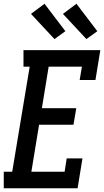

<svg xmlns="http://www.w3.org/2000/svg" viewBox="-34 -1002 554 1022"><path d="M-14 0V-88H31L124 -647H91V-735H500L474 -576H390L402 -647H225L189 -426H372L357 -338H174L133 -88H310L321 -159H405L379 0ZM426 -794 301 -928 373 -982 484 -836ZM256 -794 131 -928 203 -982 314 -836Z"/></svg>

Font: Iosevka Slab Semibold
Style: Italic
Weight: 600
Italic angle: -9°
Monospace: yes
Designer: Belleve Invis
Foundry: Belleve Invis
Version: Version 11.1.1; ttfautohint (v1.8.3)